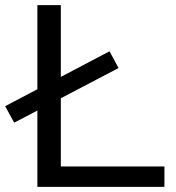

<svg xmlns="http://www.w3.org/2000/svg" viewBox="-39 -725 681 745"><path d="M106 0V-705H197V-79H599V0ZM16 -249 -19 -313 386 -526 421 -461Z"/></svg>

Font: Nunito Sans 10pt SemiExpanded
Style: Regular
Weight: 400
Width: 6
Designer: Vernon Adams
Foundry: Vernon Adams
Version: Version 3.101;gftools[0.9.27]